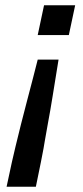

<svg xmlns="http://www.w3.org/2000/svg" viewBox="-20 -530 315 728"><path d="M5 178 25 85Q30 63 39 25Q48 -13 59.5 -58.5Q71 -104 83 -149.5Q95 -195 105.5 -235.5Q116 -276 123 -304H202Q189 -224 179.5 -165Q170 -106 162 -64Q154 -22 149.5 6.5Q145 35 141 54Q137 73 135 85L116 178ZM123 -397 147 -510H265L241 -397Z"/></svg>

Font: Saira Expanded Medium
Style: Italic
Weight: 500
Width: 7
Italic angle: -12°
Designer: Hector Gatti with collaboration of the Omnibus-Type team
Foundry: Omnibus-Type
Version: Version 1.101